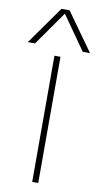

<svg xmlns="http://www.w3.org/2000/svg" viewBox="-153 -1047 575 1094"><g transform="rotate(10 134.0 -500.0)"><path d="M117 0V-730H152V0ZM-46 -780 110 -1000H157L314 -780H272L135 -975H133L-4 -780Z"/></g></svg>

Font: M PLUS 2 Thin ExtraLight
Style: Regular
Weight: 250
Version: Version 1.001